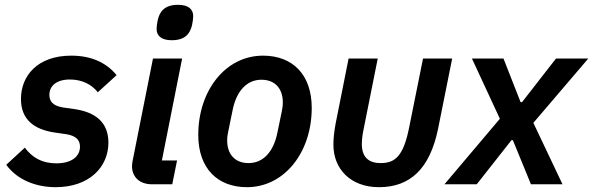

<svg xmlns="http://www.w3.org/2000/svg" viewBox="-20 -765 2462 797"><path d="M211 12C350 12 430 -71 430 -173C430 -256 378 -299 290 -312L241 -319C198 -326 185 -346 185 -371C185 -409 215 -435 270 -435C321 -435 361 -414 386 -382L464 -453C420 -507 356 -534 276 -534C134 -534 67 -449 67 -354C67 -270 120 -228 206 -215L255 -208C299 -201 312 -181 312 -156C312 -117 279 -87 214 -87C154 -87 114 -111 83 -152L6 -81C50 -20 127 12 211 12Z M693 -598C750 -598 769 -627 777 -660C780 -674 782 -688 782 -698C782 -726 763 -745 719 -745C662 -745 643 -716 635 -683C632 -669 630 -655 630 -645C630 -617 649 -598 693 -598ZM695 0 715 -99H652L736 -522H615L531 -100C529 -90 528 -83 528 -75C528 -30 560 0 611 0Z M1005 12C1161 12 1274 -133 1274 -317C1274 -456 1194 -534 1072 -534C916 -534 803 -389 803 -205C803 -66 883 12 1005 12ZM1012 -88C954 -88 923 -126 923 -182C923 -196 925 -209 927 -217L945 -305C961 -389 1006 -434 1065 -434C1123 -434 1154 -396 1154 -340C1154 -326 1152 -314 1150 -304L1132 -217C1116 -133 1071 -88 1012 -88Z M1548 -522H1427L1373 -251C1367 -217 1364 -191 1364 -164C1364 -64 1435 12 1553 12C1684 12 1764 -66 1798 -228L1857 -522H1736L1678 -234C1654 -114 1618 -88 1560 -88C1509 -88 1482 -114 1482 -167C1482 -189 1485 -208 1492 -242Z M1959 0 2103 -183H2109L2184 0H2315L2194 -255L2422 -522H2288L2147 -341H2141L2070 -522H1939L2055 -272L1825 0Z"/></svg>

Font: Braiins Sans SemiBold
Style: Italic
Weight: 600
Italic angle: -11.31°
Designer: Mike Abbink, Paul van der Laan, Pieter van Rosmalen, Jiri Chlebus, Lubos Buracinsky
Foundry: Bold Monday, Sudetype
Version: Version 1.000;hotconv 1.0.109;makeotfexe 2.5.65596